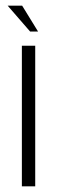

<svg xmlns="http://www.w3.org/2000/svg" viewBox="-20 -656 201 676"><path d="M57 0V-495H104V0ZM86 -545 7 -636H58L114 -545Z"/></svg>

Font: Alumni Sans Light
Style: Regular
Weight: 300
Version: Version 1.018